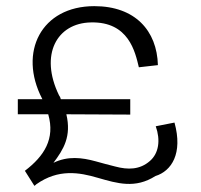

<svg xmlns="http://www.w3.org/2000/svg" viewBox="-20 -592 654 625"><path d="M92 13C93 12 95 11 96 10C97 9 97 9 98 8C170 -43 238 -31 299 -13C362 5 420 23 486 -19C538 -35 576 -92 548 -193L487 -181C503 -136 497 -93 468 -68C435 -39 396 -39 355 -50C334 -55 313 -61 291 -67C247 -79 201 -85 154 -62C187 -106 213 -148 196 -220L404 -219V-269H178C177 -274 175 -278 172 -282C108 -414 165 -517 276 -519C399 -522 420 -423 432 -373L494 -380C491 -492 420 -572 287 -572C114 -572 39 -422 117 -271L118 -269H38V-220H137C160 -140 124 -84 61 -36Z"/></svg>

Font: OSH Darker Grotesque Medium
Style: Regular
Weight: 500
Designer: Gabriel Lam
Foundry: TypeRant
Version: Version 1.000;Glyphs 3.1.1 (3148)